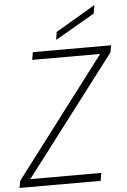

<svg xmlns="http://www.w3.org/2000/svg" viewBox="-87 -959 662 1002"><g transform="rotate(-5 244.5 -457.5)"><path d="M-26 0 -19 -37 454 -660H98L105 -700H515L508 -663L34 -41H406L399 0ZM232 -753 238 -794 443 -915H446L439 -873Z"/></g></svg>

Font: DM Sans 36pt ExtraLight
Style: Italic
Weight: 250
Italic angle: -10°
Designer: Colophon Foundry, Jonny Pinhorn
Foundry: Colophon Foundry
Version: Version 4.004;gftools[0.9.30]